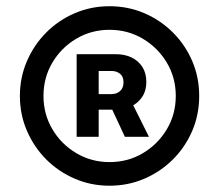

<svg xmlns="http://www.w3.org/2000/svg" viewBox="-20 -757 694 608"><path d="M326.7 -168.9Q268.1 -168.9 216.6 -191.2Q165 -213.4 126.2 -252.4Q87.4 -291.5 65.2 -343Q43 -394.5 43 -453.1Q43 -511.7 65.2 -563.2Q87.4 -614.7 126.2 -653.8Q165 -692.9 216.6 -715.1Q268.1 -737.3 326.7 -737.3Q385.7 -737.3 437.3 -715.1Q488.8 -692.9 527.8 -653.8Q566.9 -614.7 588.9 -563.2Q610.8 -511.7 610.8 -453.1Q610.8 -394.5 588.9 -343Q566.9 -291.5 527.8 -252.4Q488.8 -213.4 437.3 -191.2Q385.7 -168.9 326.7 -168.9ZM326.7 -243.7Q385.3 -243.7 432.6 -272Q480 -300.3 508.3 -347.7Q536.6 -395 536.6 -453.1Q536.6 -511.2 508.3 -558.6Q480 -606 432.4 -634.3Q384.8 -662.6 326.7 -662.6Q269 -662.6 221.4 -634.3Q173.8 -606 145.8 -558.6Q117.7 -511.2 117.7 -453.1Q117.7 -395.5 145.8 -347.9Q173.8 -300.3 221.7 -272Q269.5 -243.7 326.7 -243.7ZM375.5 -323.7 319.3 -444.3H391.6L451.7 -323.7ZM222.7 -323.7V-585.4H347.2Q374.5 -585.4 396.2 -575.2Q418 -564.9 430.7 -545.2Q443.4 -525.4 443.4 -497.6Q443.4 -469.7 430.2 -450Q417 -430.2 394.8 -419.9Q372.6 -409.7 344.2 -409.7H263.2V-459H333.5Q349.6 -459 360.4 -468.8Q371.1 -478.5 371.1 -496.6Q371.1 -514.6 360.1 -523.4Q349.1 -532.2 334 -532.2H292.5V-323.7Z"/></svg>

Font: Inter 20pt
Style: Bold
Weight: 700
Version: Version 4.001;git-66647c0bb